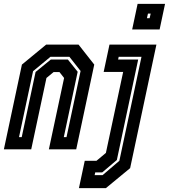

<svg xmlns="http://www.w3.org/2000/svg" viewBox="-30 -770 871 990"><path d="M-10 0 83 -437 208 -540H375L456 -437L363 0H222L300.5 -368L276.5 -398.5H246.5L209.5 -368L131 0ZM68 -63H82L153.5 -399L232 -463H320L370.5 -400L299 -63H313L385.5 -404L328 -477H230L140.5 -403ZM651.5 -618 679.5 -750H821L793 -618ZM727.5 -676H741.5L747 -700H733ZM377 200 407 59H467.5L516 18.5L605 -399H504.5L534.5 -540H776.5L641 97L516 200ZM458 133H499L585.5 59L699.5 -477H582L579 -463H682.5L572.5 55L497 119H461Z"/></svg>

Font: Tourney Condensed Regular
Style: Bold Italic
Weight: 700
Width: 3
Italic angle: -12°
Designer: Tyler Finck
Foundry: Etcetera Type Co
Version: Version 1.010; ttfautohint (v1.8.3)